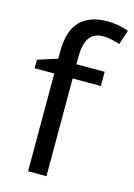

<svg xmlns="http://www.w3.org/2000/svg" viewBox="-117 -827 621 888"><g transform="rotate(15 193.5 -382.5)"><path d="M332 -468H197V0H109V-468H15V-509L109 -539V-570Q109 -674 155 -719.5Q201 -765 283 -765Q315 -765 341.5 -759.5Q368 -754 387 -747L364 -678Q348 -683 327 -688Q306 -693 284 -693Q240 -693 218.5 -663.5Q197 -634 197 -571V-536H332Z"/></g></svg>

Font: Noto Sans Mende Kikakui
Style: Regular
Weight: 400
Designer: Monotype Design Team
Foundry: Monotype Imaging Inc.
Version: Version 2.003; ttfautohint (v1.8.4.7-5d5b)